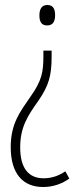

<svg xmlns="http://www.w3.org/2000/svg" viewBox="-20 -551 314 770"><path d="M201 -490C201 -515 193 -531 170 -531C149 -531 138 -517 138 -489C138 -462 148 -449 169 -449C193 -449 201 -466 201 -490ZM187 -324V-348H154V-327C154 -262 148 -228 102 -163C60 -102 23 -55 23 39C23 148 74 199 153 199C194 199 231 185 258 165L242 136C216 154 187 164 155 164C95 164 61 124 61 40C61 -39 89 -84 134 -147C175 -207 187 -246 187 -324Z"/></svg>

Font: Noto Sans Gurmukhi UI ExtraCondensed ExtraLight
Style: Regular
Weight: 200
Width: 2
Designer: Jelle Bosma - Monotype Design Team
Foundry: Monotype Imaging Inc.
Version: Version 2.004